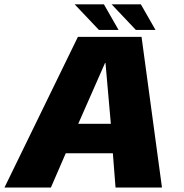

<svg xmlns="http://www.w3.org/2000/svg" viewBox="-45 -840 826 860"><path d="M-25 0H183L249.5 -153.5H460.5L472.5 0H680.5L589 -675H304ZM305.5 -285.5 425.5 -558H427.5L451.5 -285.5ZM563.5 -706H651.5L586 -820.5H455ZM398 -706H486L420.5 -820.5H289.5Z"/></svg>

Font: Anybody UltraCondensed Thin ExtraBold
Style: Italic
Weight: 800
Italic angle: -10°
Version: Version 1.111